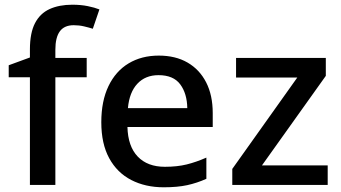

<svg xmlns="http://www.w3.org/2000/svg" viewBox="-20 -785 1447 815"><path d="M348 -457H215V0H107V-457H17V-508L107 -541V-575Q107 -645 128.5 -686.5Q150 -728 190.5 -746.5Q231 -765 287 -765Q323 -765 352.5 -759Q382 -753 402 -745L374 -663Q358 -668 337 -673Q316 -678 293 -678Q253 -678 234 -652Q215 -626 215 -574V-539H348Z M654 -549Q725 -549 776 -519.5Q827 -490 855 -435.5Q883 -381 883 -305V-246H521Q523 -164 564.5 -120.5Q606 -77 680 -77Q732 -77 772.5 -87Q813 -97 856 -116V-26Q816 -8 774.5 1Q733 10 675 10Q597 10 537 -21Q477 -52 443.5 -113.5Q410 -175 410 -266Q410 -356 440.5 -419.5Q471 -483 526 -516Q581 -549 654 -549ZM653 -466Q597 -466 563 -429.5Q529 -393 523 -326H775Q774 -388 745 -427Q716 -466 653 -466Z M1371 0H966V-68L1242 -456H982V-539H1363V-463L1092 -83H1371Z"/></svg>

Font: Noto Traditional Nushu Medium
Style: Regular
Weight: 500
Version: Version 2.003